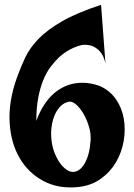

<svg xmlns="http://www.w3.org/2000/svg" viewBox="-20 -746 564 808"><path d="M405.3 -725.6 423.8 -479.5Q416 -513.7 399.9 -530.3Q383.8 -546.9 367.2 -552.7Q347.7 -559.6 324.2 -556.6Q269.5 -543 227.5 -503.9Q210 -487.3 192.4 -463.9Q174.8 -440.4 161.6 -407.7Q148.4 -375 140.6 -333Q132.8 -291 132.8 -237.3Q148.4 -279.3 168 -308.1Q187.5 -336.9 209.5 -355Q231.4 -373 253.9 -382.8Q276.4 -392.6 297.9 -395.5Q347.7 -403.3 400.4 -383.8Q442.4 -365.2 467.8 -328.6Q493.2 -292 501 -246.6Q508.8 -201.2 500.5 -152.8Q492.2 -104.5 468.3 -63.5Q444.3 -22.5 404.3 6.3Q364.3 35.2 309.6 41Q227.5 49.8 163.6 16.1Q99.6 -17.6 62.5 -81.1Q25.4 -144.5 20.5 -231.9Q15.6 -319.3 50.8 -418Q66.4 -461.9 85.9 -503.4Q105.5 -544.9 142.6 -583Q179.7 -621.1 241.7 -656.7Q303.7 -692.4 405.3 -725.6ZM196.3 -160.2Q199.2 -129.9 209 -104.5Q218.8 -79.1 231.9 -60.5Q245.1 -42 260.3 -31.7Q275.4 -21.5 289.1 -22.5Q317.4 -24.4 337.4 -60.1Q357.4 -95.7 361.3 -155.3Q363.3 -184.6 354 -214.4Q344.7 -244.1 331.1 -267.6Q317.4 -291 301.3 -305.2Q285.2 -319.3 272.5 -318.4Q252.9 -315.4 237.8 -301.8Q222.7 -288.1 212.4 -266.6Q202.1 -245.1 197.8 -217.3Q193.4 -189.5 196.3 -160.2Z"/></svg>

Font: Irish Grover
Style: Regular
Weight: 400
Designer: Squid
Foundry: Font Diner, Inc DBA Sideshow
Version: Version 1.000